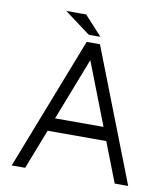

<svg xmlns="http://www.w3.org/2000/svg" viewBox="-84 -821 778 891"><g transform="rotate(10 305.5 -375.0)"><path d="M443.8 -187.5H167.5L94.7 0H31.2L274.4 -625H336.9L580.1 0H516.6ZM191.4 -250H419.9L305.7 -544.4ZM333 -659.2H278.3L156.2 -750H250Z"/></g></svg>

Font: Juliett
Style: Regular
Weight: 400
Designer: GGBotNet
Foundry: GGBotNet
Version: 0.60